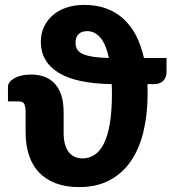

<svg xmlns="http://www.w3.org/2000/svg" viewBox="-20 -755 699 783"><path d="M12.5 0ZM84.5 -297Q84.5 -318 79.5 -329.8Q74.5 -341.5 55 -341.5H12.5V-401Q12.5 -410.5 19 -419.5Q25.5 -428.5 37.5 -435.5Q49.5 -442.5 67 -446.8Q84.5 -451 106.5 -451Q134 -451 158.2 -443Q182.5 -435 200.5 -417Q218.5 -399 229 -369.5Q239.5 -340 239.5 -297V-214.5Q239.5 -161.5 260 -135.2Q280.5 -109 317 -109Q343 -109 365 -123Q387 -137 403 -168.2Q419 -199.5 427.8 -250.2Q436.5 -301 436.5 -374.5Q436.5 -384 436.2 -393.2Q436 -402.5 435.5 -412Q290 -414 218.2 -458.8Q146.5 -503.5 146.5 -585Q146.5 -617 159 -644.5Q171.5 -672 194.5 -692.2Q217.5 -712.5 250.2 -723.8Q283 -735 324 -735Q419.5 -735 481.2 -680.2Q543 -625.5 567 -518.5H659V-459.5Q659 -450.5 656 -442Q653 -433.5 647 -426.8Q641 -420 631.5 -416Q622 -412 609 -412H581Q581.5 -402.5 581.8 -393.2Q582 -384 582 -374Q582 -288.5 565 -218Q548 -147.5 513.2 -97.2Q478.5 -47 426 -19.5Q373.5 8 302.5 8Q249 8 208.2 -7.2Q167.5 -22.5 140 -51Q112.5 -79.5 98.5 -120.8Q84.5 -162 84.5 -214.5ZM288 -580.5Q288 -566 294 -554.8Q300 -543.5 315.2 -536Q330.5 -528.5 357 -524Q383.5 -519.5 424 -518.5Q419 -543 411.2 -563Q403.5 -583 392.5 -597.5Q381.5 -612 367.2 -620Q353 -628 335 -628Q313 -628 300.5 -615.8Q288 -603.5 288 -580.5Z"/></svg>

Font: Lato Black
Style: Regular
Weight: 900
Designer: Lukasz Dziedzic
Foundry: tyPoland Lukasz Dziedzic
Version: Version 2.007; 2014-02-27